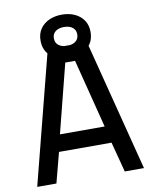

<svg xmlns="http://www.w3.org/2000/svg" viewBox="-92 -917 783 985"><g transform="rotate(-10 299.0 -424.0)"><path d="M21.1 0 197.2 -687.4H401.1L577.2 0H477.2L436 -157.3H162.3L121.1 0ZM182.7 -245.2H415.6L324.6 -603.2H273.6ZM298.4 -621.8Q261.9 -621.8 232.3 -635Q202.8 -648.2 185.5 -673.7Q168.1 -699.3 168.1 -735.2Q168.1 -771.7 185.5 -796.9Q202.8 -822.1 232.3 -835.3Q261.9 -848.5 298.4 -848.5Q334.9 -848.5 364.5 -835.3Q394 -822.1 411.3 -796.9Q428.7 -771.7 428.7 -735.2Q428.7 -699.3 411.3 -673.7Q394 -648.2 364.5 -635Q334.9 -621.8 298.4 -621.8ZM298.4 -686.3Q326.5 -686.3 342.9 -699.2Q359.3 -712.1 359.3 -735.2Q359.3 -758.3 342.9 -771.1Q326.5 -784 298.4 -784Q270.3 -784 253.9 -771.1Q237.5 -758.3 237.5 -735.2Q237.5 -712.1 253.9 -699.2Q270.3 -686.3 298.4 -686.3Z"/></g></svg>

Font: TitilliumWeb ExtraLight
Style: Regular
Weight: 400
Designer: Mohamed Gaber, Accademia di Belle Arti di Urbino and others
Foundry: Kief Type Foundry, Accademia di Belle Arti di Urbino and others
Version: Version 3.000; ttfautohint (v1.8.2)